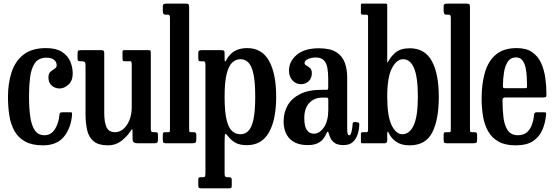

<svg xmlns="http://www.w3.org/2000/svg" viewBox="-20 -800 3094 1072"><path d="M24.5 -259.5Q24.5 -334.5 44.5 -396.2Q64.5 -458 111 -494.8Q157.5 -531.5 237 -531.5Q292 -531.5 324.8 -511Q357.5 -490.5 371.8 -458Q386 -425.5 386 -388.5Q386 -349 362.2 -327.5Q338.5 -306 312.5 -306Q288 -306 269.2 -321.8Q250.5 -337.5 250.5 -367.5Q250.5 -389.5 262 -399.5Q273.5 -409.5 285 -416.5Q296.5 -423.5 296.5 -435.5Q296.5 -454 281.8 -466Q267 -478 240.5 -478Q195.5 -478 174.8 -447.8Q154 -417.5 148 -367.8Q142 -318 142 -259.5Q142 -200 148.5 -151.2Q155 -102.5 173.5 -73.8Q192 -45 228.5 -45Q266 -45 287.2 -79.5Q308.5 -114 312.5 -163Q313.5 -173 328 -173H372Q380.5 -173 381.5 -171.2Q382.5 -169.5 382.5 -163Q377.5 -87.5 338 -38Q298.5 11.5 220 11.5Q159 11.5 120.5 -9.8Q82 -31 61 -68.2Q40 -105.5 32.2 -154.5Q24.5 -203.5 24.5 -259.5Z M457.5 -164V-435.5Q457.5 -450 453 -454Q448.5 -458 437 -458H428.5Q418.5 -458 415.8 -461.5Q413 -465 413 -475.5V-497Q413 -513 416 -516.5Q419 -520 434.5 -520H545Q556 -520 559 -515.8Q562 -511.5 562 -503V-170.5Q562 -117 574.8 -89.5Q587.5 -62 622 -62Q661 -62 688.2 -102.2Q715.5 -142.5 715.5 -202.5V-440.5Q715.5 -458 709 -458H676Q668 -458 666 -461.5Q664 -465 664 -478.5V-507Q664 -516 666 -518Q668 -520 676.5 -520H806Q818 -520 820 -517.8Q822 -515.5 822 -502.5V-81.5Q822 -68.5 825.2 -65.2Q828.5 -62 838.5 -62H848Q858.5 -62 860.2 -57.5Q862 -53 862 -39.5V-23Q862 -9 858 -4.5Q854 0 841.5 0H749.5Q735 0 727.5 -5Q720 -10 720 -28.5V-53Q720 -76.5 718.5 -78.8Q717 -81 707 -65.5Q690 -38.5 657.8 -13.5Q625.5 11.5 583.5 11.5Q531.5 11.5 504.2 -10Q477 -31.5 467.2 -71Q457.5 -110.5 457.5 -164Z M917.5 -718H902.5Q889 -718 889 -740.5V-762.5Q889 -775 894.8 -777.5Q900.5 -780 911.5 -780H1012Q1026.5 -780 1031.2 -777.2Q1036 -774.5 1036 -760V-84.5Q1036 -71 1036.8 -66.5Q1037.5 -62 1048 -62H1062Q1076 -62 1076 -48.5V-21Q1076 -6 1070.8 -3Q1065.5 0 1051.5 0H908.5Q897.5 0 893.2 -3Q889 -6 889 -18V-44.5Q889 -54 891 -58Q893 -62 902.5 -62H922Q926 -62 927.5 -64.8Q929 -67.5 929 -81V-699.5Q929 -711.5 925.8 -714.8Q922.5 -718 917.5 -718Z M1087 -479V-503Q1087 -514.5 1091.5 -517.2Q1096 -520 1106.5 -520H1214.5Q1226 -520 1230 -517Q1234 -514 1234 -503V-476Q1234 -458 1236.5 -457Q1239 -456 1244 -465Q1278 -531.5 1360 -531.5Q1442.5 -531.5 1482.2 -460Q1522 -388.5 1522 -260Q1522 -131.5 1481.5 -60.5Q1441 10.5 1358.5 10.5Q1319 10.5 1295 -2.8Q1271 -16 1254 -38.5Q1242 -54.5 1238 -51.8Q1234 -49 1234 -9.5V166Q1234 181.5 1237.5 185.5Q1241 189.5 1252.5 189.5H1256.5Q1267.5 189.5 1270.8 192.8Q1274 196 1274 208V235Q1274 246.5 1271 249Q1268 251.5 1257 251.5H1103.5Q1092.5 251.5 1089.8 247.2Q1087 243 1087 233V206.5Q1087 196.5 1089.2 193Q1091.5 189.5 1101 189.5H1112Q1122.5 189.5 1124.8 185Q1127 180.5 1127 166V-438Q1127 -452 1123.2 -455Q1119.5 -458 1114 -458H1096Q1090.5 -458 1088.8 -462.2Q1087 -466.5 1087 -479ZM1234 -260Q1234 -179.5 1244.5 -133.8Q1255 -88 1274.8 -69.2Q1294.5 -50.5 1322 -50.5Q1348.5 -50.5 1367 -69.2Q1385.5 -88 1395.2 -133.8Q1405 -179.5 1405 -260Q1405 -340.5 1395.2 -386.2Q1385.5 -432 1367 -450.8Q1348.5 -469.5 1322 -469.5Q1296.5 -469.5 1276.5 -450.8Q1256.5 -432 1245.2 -386.2Q1234 -340.5 1234 -260Z M1563.5 -123.5Q1563.5 -172 1586.2 -211.8Q1609 -251.5 1655.8 -275Q1702.5 -298.5 1775.5 -298.5H1799.5Q1808 -298.5 1810.2 -300.5Q1812.5 -302.5 1812.5 -311.5V-362Q1812.5 -394.5 1807.8 -421Q1803 -447.5 1788.2 -463.2Q1773.5 -479 1742.5 -479Q1719 -479 1699.8 -470.2Q1680.5 -461.5 1680.5 -448Q1680.5 -439 1690.8 -434Q1701 -429 1711 -420Q1721 -411 1721 -391Q1721 -364 1704 -347Q1687 -330 1659.5 -330Q1633 -330 1613.2 -351Q1593.5 -372 1593.5 -406Q1593.5 -457 1636.8 -493.8Q1680 -530.5 1760.5 -530.5Q1824.5 -530.5 1858.5 -508.2Q1892.5 -486 1905.5 -449Q1918.5 -412 1918.5 -368.5V-77.5Q1918.5 -44.5 1929.5 -44.5Q1938 -44.5 1943 -65.8Q1948 -87 1949 -110Q1950 -120 1962.5 -118.5L1980 -116.5Q1986 -116 1986 -104.5Q1985.5 -78.5 1977.5 -52Q1969.5 -25.5 1950.8 -7.8Q1932 10 1898.5 10H1898Q1866.5 10 1850 -1Q1833.5 -12 1826.2 -27.2Q1819 -42.5 1815.5 -55Q1811 -75 1802.5 -55Q1798 -43.5 1787.5 -28.2Q1777 -13 1756 -1.5Q1735 10 1698.5 10Q1632.5 10 1598 -25Q1563.5 -60 1563.5 -123.5ZM1679 -141Q1679 -93 1693.8 -73.2Q1708.5 -53.5 1732 -53.5Q1764 -53.5 1788.5 -89Q1813 -124.5 1813 -188V-244.5Q1813 -255 1803.5 -255H1779Q1735.5 -255 1707.2 -225.5Q1679 -196 1679 -141Z M2005 -718Q1995 -718 1995 -729V-771.5Q1995 -780 2002 -780H2131.5Q2142 -780 2142 -772V-464.5Q2142 -453 2143 -451Q2144 -449 2147 -455.5Q2161 -483.5 2188.8 -507Q2216.5 -530.5 2268.5 -530.5Q2351.5 -530.5 2390.8 -459.5Q2430 -388.5 2430 -260Q2430 -131.5 2393.2 -60Q2356.5 11.5 2266.5 11.5Q2220.5 11.5 2192 -8.5Q2163.5 -28.5 2150.5 -57.5Q2146 -67 2144 -65Q2142 -63 2142 -45.5V-18Q2142 0 2128 0H2005.5Q1999 0 1997 -1.5Q1995 -3 1995 -9.5V-53Q1995 -62 2006 -62H2025Q2035 -62 2035 -72.5V-707.5Q2035 -718 2026.5 -718ZM2142 -260Q2142 -150.5 2166.8 -100.5Q2191.5 -50.5 2226.5 -50.5Q2266.5 -50.5 2289.8 -100.5Q2313 -150.5 2313 -260Q2313 -369.5 2291.8 -419.5Q2270.5 -469.5 2230.5 -469.5Q2195 -469.5 2168.5 -419.5Q2142 -369.5 2142 -260Z M2485.5 -718H2470.5Q2457 -718 2457 -740.5V-762.5Q2457 -775 2462.8 -777.5Q2468.5 -780 2479.5 -780H2580Q2594.5 -780 2599.2 -777.2Q2604 -774.5 2604 -760V-84.5Q2604 -71 2604.8 -66.5Q2605.5 -62 2616 -62H2630Q2644 -62 2644 -48.5V-21Q2644 -6 2638.8 -3Q2633.5 0 2619.5 0H2476.5Q2465.5 0 2461.2 -3Q2457 -6 2457 -18V-44.5Q2457 -54 2459 -58Q2461 -62 2470.5 -62H2490Q2494 -62 2495.5 -64.8Q2497 -67.5 2497 -81V-699.5Q2497 -711.5 2493.8 -714.8Q2490.5 -718 2485.5 -718Z M2669 -250Q2669 -330 2687 -393.8Q2705 -457.5 2747.8 -494.5Q2790.5 -531.5 2865.5 -531.5Q2918.5 -531.5 2951.2 -508.8Q2984 -486 3001.2 -448Q3018.5 -410 3024.8 -364Q3031 -318 3031 -271Q3031 -261 3027.5 -258.5Q3024 -256 3013 -256H2801.5Q2785.5 -256 2785.5 -241.5Q2785.5 -189 2791 -144.2Q2796.5 -99.5 2815 -72.2Q2833.5 -45 2872 -45Q2904 -45 2922.8 -62Q2941.5 -79 2950.5 -105.5Q2959.5 -132 2962 -161Q2963 -173 2976 -173H3018.5Q3026.5 -173 3028 -170.5Q3029.5 -168 3029 -162Q3025.5 -116 3009 -76.5Q2992.5 -37 2957 -12.8Q2921.5 11.5 2859 11.5Q2800.5 11.5 2763.2 -9.5Q2726 -30.5 2705.5 -66.8Q2685 -103 2677 -150.2Q2669 -197.5 2669 -250ZM2801.5 -307.5H2908Q2918 -307.5 2920.2 -309Q2922.5 -310.5 2922.5 -316.5Q2922.5 -340.5 2921.2 -368.8Q2920 -397 2914.5 -422.2Q2909 -447.5 2896.5 -463.5Q2884 -479.5 2861.5 -479.5Q2831 -479.5 2815.2 -455.5Q2799.5 -431.5 2793.8 -395Q2788 -358.5 2788 -321Q2787.5 -313 2789.8 -310.2Q2792 -307.5 2801.5 -307.5Z"/></svg>

Font: Besley* Condensed Medium
Style: Regular
Weight: 500
Width: 3
Designer: Owen Earl
Foundry: indestructible type*
Version: Version 3.000; ttfautohint (v1.8.3)